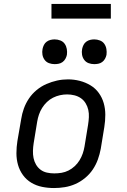

<svg xmlns="http://www.w3.org/2000/svg" viewBox="-20 -942 640 970"><path d="M253 8Q222 8 192.5 2Q163 -4 138 -19Q113 -34 96 -57.5Q79 -81 71 -109Q63 -137 63 -168Q63 -199 68 -230L87 -340Q91 -367 100.5 -393.5Q110 -420 126 -444Q142 -468 165 -487Q188 -506 214.5 -517.5Q241 -529 268 -535Q295 -541 323 -541Q354 -541 383 -533.5Q412 -526 437 -511Q462 -496 479 -472.5Q496 -449 504 -421Q512 -393 512 -362Q512 -331 507 -300L489 -190Q484 -163 474.5 -136.5Q465 -110 449 -86Q433 -62 410 -43Q387 -24 361 -12.5Q335 -1 307.5 3.5Q280 8 253 8ZM254 -66Q273 -66 291 -69Q309 -72 326 -80.5Q343 -89 357.5 -102.5Q372 -116 382 -132.5Q392 -149 398 -166.5Q404 -184 407 -202L425 -312Q428 -331 429 -350Q430 -369 426 -387Q422 -405 412.5 -420.5Q403 -436 388.5 -446Q374 -456 356 -460.5Q338 -465 319 -465Q301 -465 283 -461Q265 -457 248 -448.5Q231 -440 217 -426.5Q203 -413 193 -397Q183 -381 177 -363.5Q171 -346 168 -328L150 -218Q147 -199 146.5 -180Q146 -161 149.5 -143.5Q153 -126 162 -110.5Q171 -95 185 -84.5Q199 -74 217 -70Q235 -66 254 -66ZM456 -618Q441 -618 427.5 -623Q414 -628 405.5 -639.5Q397 -651 394.5 -665.5Q392 -680 395 -695Q397 -705 402 -715Q407 -725 416 -731.5Q425 -738 435.5 -740.5Q446 -743 456 -743Q471 -743 485 -737.5Q499 -732 507 -720.5Q515 -709 517.5 -694.5Q520 -680 518 -665Q516 -655 510.5 -645Q505 -635 496 -628.5Q487 -622 476.5 -620Q466 -618 456 -618ZM256 -618Q241 -618 227.5 -623Q214 -628 205.5 -639.5Q197 -651 194.5 -665.5Q192 -680 195 -695Q197 -705 202 -715Q207 -725 216 -731.5Q225 -738 235.5 -740.5Q246 -743 256 -743Q271 -743 285 -737.5Q299 -732 307 -720.5Q315 -709 317.5 -694.5Q320 -680 318 -665Q316 -655 310.5 -645Q305 -635 296 -628.5Q287 -622 276.5 -620Q266 -618 256 -618ZM240 -848V-922H540V-848Z"/></svg>

Font: Iosevka Slab Extended Oblique
Style: Regular
Weight: 400
Width: 7
Italic angle: -9°
Monospace: yes
Designer: Belleve Invis
Foundry: Belleve Invis
Version: Version 11.1.0; ttfautohint (v1.8.3)